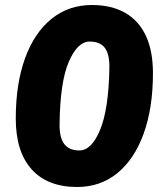

<svg xmlns="http://www.w3.org/2000/svg" viewBox="-20 -736 640 767"><path d="M288 11Q170 11 106.5 -59.5Q43 -130 43 -262Q43 -401 80 -503Q117 -605 185.5 -660.5Q254 -716 347 -716Q426 -716 480.5 -684.5Q535 -653 563 -592.5Q591 -532 591 -444Q591 -305 554 -202.5Q517 -100 449 -44.5Q381 11 288 11ZM297 -135Q346 -135 380 -217.5Q414 -300 417 -464Q418 -519 399 -544.5Q380 -570 338 -570Q290 -570 255 -489.5Q220 -409 218 -241Q217 -187 236.5 -161Q256 -135 297 -135Z"/></svg>

Font: Nunito Sans 12pt ExtraLight 12pt Black
Style: Italic
Weight: 900
Italic angle: -9°
Version: Version 3.101;gftools[0.9.27]